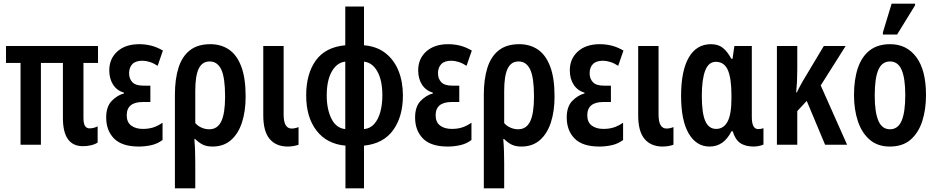

<svg xmlns="http://www.w3.org/2000/svg" viewBox="-20 -796 5151 1056"><path d="M436 8Q326 8 326 -147V-450H205V0H93V-450H13V-543H519V-450H439V-149Q439 -117 447.5 -103.5Q456 -90 472 -90Q495 -90 517 -101V-12Q502 -2 480.5 3Q459 8 436 8Z M744 10Q651 10 607.5 -34Q564 -78 564 -150Q564 -210 595 -241.5Q626 -273 662 -282V-286Q623 -298 602 -330.5Q581 -363 581 -409Q581 -473 625.5 -513Q670 -553 746 -553Q778 -553 809.5 -545.5Q841 -538 876 -518L847 -434Q826 -448 804 -455Q782 -462 764 -462Q726 -462 708 -443.5Q690 -425 690 -393Q690 -363 708 -344Q726 -325 767 -325H807V-235H766Q677 -235 677 -162Q677 -124 701.5 -105.5Q726 -87 766 -87Q796 -87 821 -94.5Q846 -102 874 -121V-26Q846 -5 812 2.5Q778 10 744 10Z M942 240V-275Q942 -360 961.5 -422.5Q981 -485 1024 -519Q1067 -553 1137 -553Q1195 -553 1238.5 -524Q1282 -495 1306.5 -431.5Q1331 -368 1331 -265Q1331 -185 1311 -123Q1291 -61 1250.5 -25.5Q1210 10 1149 10Q1116 10 1094.5 -1Q1073 -12 1054 -31H1049Q1052 5 1053 39Q1054 73 1054 102V240ZM1131 -85Q1176 -85 1197 -128.5Q1218 -172 1218 -265Q1218 -369 1197 -413.5Q1176 -458 1133 -458Q1092 -458 1073 -418.5Q1054 -379 1054 -296V-119Q1068 -103 1088.5 -94Q1109 -85 1131 -85Z M1560 10Q1497 9 1462.5 -32.5Q1428 -74 1428 -162V-543H1540V-166Q1540 -89 1584 -89Q1602 -89 1622 -97V0Q1595 10 1560 10Z M1880 240V5Q1778 -4 1721 -77.5Q1664 -151 1664 -271Q1664 -390 1717 -463.5Q1770 -537 1879 -547V-760H1982V-547Q2053 -541 2100.5 -503.5Q2148 -466 2172 -406Q2196 -346 2196 -271Q2196 -155 2142.5 -80.5Q2089 -6 1982 5V240ZM1879 -86V-457Q1833 -452 1805 -403Q1777 -354 1777 -271Q1777 -195 1803 -143Q1829 -91 1879 -86ZM1982 -86Q2016 -89 2038.5 -114.5Q2061 -140 2072 -181Q2083 -222 2083 -271Q2083 -354 2055.5 -403Q2028 -452 1982 -457Z M2443 10Q2350 10 2306.5 -34Q2263 -78 2263 -150Q2263 -210 2294 -241.5Q2325 -273 2361 -282V-286Q2322 -298 2301 -330.5Q2280 -363 2280 -409Q2280 -473 2324.5 -513Q2369 -553 2445 -553Q2477 -553 2508.5 -545.5Q2540 -538 2575 -518L2546 -434Q2525 -448 2503 -455Q2481 -462 2463 -462Q2425 -462 2407 -443.5Q2389 -425 2389 -393Q2389 -363 2407 -344Q2425 -325 2466 -325H2506V-235H2465Q2376 -235 2376 -162Q2376 -124 2400.5 -105.5Q2425 -87 2465 -87Q2495 -87 2520 -94.5Q2545 -102 2573 -121V-26Q2545 -5 2511 2.5Q2477 10 2443 10Z M2641 240V-275Q2641 -360 2660.5 -422.5Q2680 -485 2723 -519Q2766 -553 2836 -553Q2894 -553 2937.5 -524Q2981 -495 3005.5 -431.5Q3030 -368 3030 -265Q3030 -185 3010 -123Q2990 -61 2949.5 -25.5Q2909 10 2848 10Q2815 10 2793.5 -1Q2772 -12 2753 -31H2748Q2751 5 2752 39Q2753 73 2753 102V240ZM2830 -85Q2875 -85 2896 -128.5Q2917 -172 2917 -265Q2917 -369 2896 -413.5Q2875 -458 2832 -458Q2791 -458 2772 -418.5Q2753 -379 2753 -296V-119Q2767 -103 2787.5 -94Q2808 -85 2830 -85Z M3277 10Q3184 10 3140.5 -34Q3097 -78 3097 -150Q3097 -210 3128 -241.5Q3159 -273 3195 -282V-286Q3156 -298 3135 -330.5Q3114 -363 3114 -409Q3114 -473 3158.5 -513Q3203 -553 3279 -553Q3311 -553 3342.5 -545.5Q3374 -538 3409 -518L3380 -434Q3359 -448 3337 -455Q3315 -462 3297 -462Q3259 -462 3241 -443.5Q3223 -425 3223 -393Q3223 -363 3241 -344Q3259 -325 3300 -325H3340V-235H3299Q3210 -235 3210 -162Q3210 -124 3234.5 -105.5Q3259 -87 3299 -87Q3329 -87 3354 -94.5Q3379 -102 3407 -121V-26Q3379 -5 3345 2.5Q3311 10 3277 10Z M3622 10Q3559 9 3524.5 -32.5Q3490 -74 3490 -162V-543H3602V-166Q3602 -89 3646 -89Q3664 -89 3684 -97V0Q3657 10 3622 10Z M3883 10Q3810 10 3768 -61.5Q3726 -133 3726 -269Q3726 -407 3768.5 -480Q3811 -553 3890 -553Q3931 -553 3956.5 -532Q3982 -511 4002 -473H4009L4019 -543H4115V-152Q4115 -86 4150 -86Q4166 -86 4179 -91V-1Q4173 3 4155.5 6.5Q4138 10 4127 10Q4079 10 4051 -9.5Q4023 -29 4010 -74H4003Q3961 10 3883 10ZM3919 -87Q3960 -87 3981.5 -127Q4003 -167 4003 -255V-270Q4003 -366 3983 -411Q3963 -456 3917 -456Q3877 -456 3858.5 -407.5Q3840 -359 3840 -268Q3840 -174 3859 -130.5Q3878 -87 3919 -87Z M4631 -543 4494 -326 4639 0H4518L4417 -241L4365 -185V0H4253V-543H4365V-412Q4365 -378 4363.5 -347.5Q4362 -317 4359 -288H4363Q4371 -306 4380 -322Q4389 -338 4396 -351L4511 -543Z M5073 -273Q5073 -194 5052.5 -130Q5032 -66 4988.5 -28Q4945 10 4874 10Q4807 10 4763.5 -27.5Q4720 -65 4698.5 -129Q4677 -193 4677 -273Q4677 -358 4698 -421Q4719 -484 4763 -518.5Q4807 -553 4876 -553Q4967 -553 5020 -481.5Q5073 -410 5073 -273ZM4791 -271Q4791 -179 4811 -132Q4831 -85 4875 -85Q4919 -85 4939 -132Q4959 -179 4959 -273Q4959 -365 4939 -411.5Q4919 -458 4875 -458Q4831 -458 4811 -412Q4791 -366 4791 -271ZM4836 -606V-618L4884 -776H5013V-767L4914 -606Z"/></svg>

Font: Noto Sans ExtraCondensed SemiBold
Style: Regular
Weight: 600
Width: 2
Designer: Monotype Design Team
Foundry: Monotype Imaging Inc.
Version: Version 2.013; ttfautohint (v1.8.4.7-5d5b)